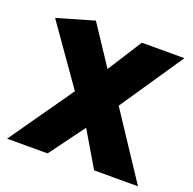

<svg xmlns="http://www.w3.org/2000/svg" viewBox="-125 -832 964 958"><g transform="rotate(20 357.5 -352.5)"><path d="M472 0H705L477 -345L704 -680H478L362 -498L225 -705L29 -648L247 -338L10 0H225L362 -186Z"/></g></svg>

Font: Catamaran
Style: Regular
Weight: 900
Designer: Pria Ravichandran
Version: Version 1.001;PS 001.000;hotconv 1.0.70;makeotf.lib2.5.58329